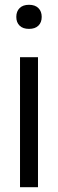

<svg xmlns="http://www.w3.org/2000/svg" viewBox="-20 -781 242 801"><path d="M63.5 0V-542.5H138.5V0ZM101 -660.5Q75.5 -660.5 61.8 -674Q48 -687.5 48 -710.5Q48 -733.5 61.8 -747.2Q75.5 -761 101 -761Q126.5 -761 140.2 -747.2Q154 -733.5 154 -710.5Q154 -687.5 140.2 -674Q126.5 -660.5 101 -660.5Z"/></svg>

Font: Encode Sans Cnd
Style: Regular
Weight: 400
Width: 3
Designer: Multiple Designers
Foundry: Impallari Type
Version: Version 3.002; ttfautohint (v1.8.3) -l 8 -r 50 -G 200 -x 14 